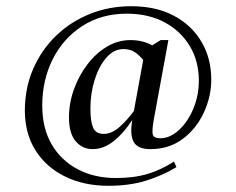

<svg xmlns="http://www.w3.org/2000/svg" viewBox="-20 -588 760 618"><path d="M329 10Q250 10 189 -20Q128 -50 94 -104.5Q60 -159 60 -232Q60 -304 86.5 -365.5Q113 -427 160 -472.5Q207 -518 269 -543Q331 -568 402 -568Q482 -568 539.5 -537.5Q597 -507 628.5 -453.5Q660 -400 660 -332Q660 -278 636.5 -226.5Q613 -175 569 -141.5Q525 -108 464 -108Q424 -108 411 -130Q398 -152 405 -196L406 -202Q377 -158 345 -133Q313 -108 278 -108Q245 -108 223.5 -133.5Q202 -159 202 -210Q202 -256 218 -300.5Q234 -345 261.5 -381Q289 -417 324.5 -438Q360 -459 400 -459Q420 -459 438 -454.5Q456 -450 470 -442L497 -459H522L475 -203Q469 -169 471.5 -156Q474 -143 496 -143Q527 -143 555.5 -169Q584 -195 602 -237.5Q620 -280 620 -329Q620 -391 591 -439.5Q562 -488 510 -516Q458 -544 388 -544Q306 -544 244.5 -504Q183 -464 149.5 -397Q116 -330 116 -248Q116 -175 146.5 -123Q177 -71 230.5 -43Q284 -15 353 -15Q412 -15 456 -28.5Q500 -42 540 -68L548 -50Q501 -22 448.5 -6Q396 10 329 10ZM271 -239Q271 -198 279.5 -177.5Q288 -157 314 -157Q340 -157 365.5 -180Q391 -203 411 -231L441 -395Q427 -412 412.5 -421Q398 -430 377 -430Q346 -430 322 -402Q298 -374 284.5 -330.5Q271 -287 271 -239Z"/></svg>

Font: Spectral SC
Style: Italic
Weight: 400
Italic angle: -10°
Designer: Jean-Baptiste Levee
Foundry: Production Type
Version: Version 2.001